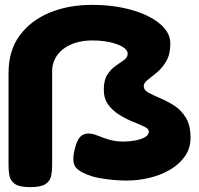

<svg xmlns="http://www.w3.org/2000/svg" viewBox="-20 -729 817 788"><path d="M104 39Q59 39 40.5 25.5Q22 12 18.5 -8.5Q15 -29 15 -51V-429Q15 -521 60.5 -583Q106 -645 183.5 -677Q261 -709 357 -709Q446 -709 519 -688.5Q592 -668 635.5 -632Q679 -596 679 -551Q679 -506 662.5 -478Q646 -450 624.5 -432Q603 -414 586.5 -401.5Q570 -389 570 -376Q570 -359 589.5 -348.5Q609 -338 637.5 -326Q666 -314 694.5 -296Q723 -278 742.5 -246.5Q762 -215 762 -164Q762 -120 738.5 -87Q715 -54 677 -32Q639 -10 593 1Q547 12 502 12Q462 12 422 7Q382 2 359 -5Q308 -21 291 -42Q274 -63 286 -114Q292 -139 299.5 -153.5Q307 -168 318 -174.5Q329 -181 342 -181Q360 -181 380.5 -172.5Q401 -164 427.5 -156Q454 -148 488 -148Q511 -148 535 -152.5Q559 -157 575 -166Q591 -175 591 -190Q591 -200 572.5 -209Q554 -218 526.5 -229Q499 -240 471 -257Q443 -274 424.5 -299Q406 -324 406 -361Q406 -401 421 -423.5Q436 -446 455 -459Q474 -472 489 -482.5Q504 -493 504 -509Q504 -524 483.5 -536.5Q463 -549 430 -556Q397 -563 359 -563Q321 -563 290.5 -553.5Q260 -544 238.5 -527Q217 -510 205.5 -487Q194 -464 194 -437V-49Q194 -27 190 -7Q186 13 167.5 26Q149 39 104 39Z"/></svg>

Font: Fredoka Expanded
Style: Bold
Weight: 700
Width: 7
Designer: Ben Nathan
Foundry: Milena B. Brandão, Ben Nathan
Version: Version 2.001